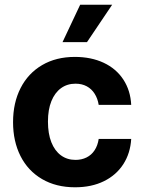

<svg xmlns="http://www.w3.org/2000/svg" viewBox="-20 -776 603 806"><path d="M34.8 -263.2Q34.8 -344.4 66.5 -406.4Q98.1 -468.3 156.7 -502.7Q215.4 -537.1 294.4 -537.1Q362.6 -537.1 415.2 -512.5Q467.8 -487.8 497.8 -442Q527.8 -396.2 530.8 -335.8H394.3Q390.1 -362.3 377.3 -382.5Q364.6 -402.7 344.2 -413.7Q323.9 -424.7 296.9 -424.7Q262.2 -424.7 236.2 -405.9Q210.2 -387 195.7 -351.4Q181.3 -315.8 181.3 -265.6Q181.3 -215 195.5 -179Q209.8 -143 235.8 -123.9Q261.8 -104.8 296.9 -104.8Q322.6 -104.8 343.2 -115Q363.9 -125.2 377 -145.1Q390.2 -165 394.3 -192.7H530.8Q527.2 -132.7 497.7 -86.8Q468.1 -40.9 416.3 -15.4Q364.5 10.2 295.2 10.2Q215.4 10.2 156.3 -24.4Q97.3 -59 66 -121Q34.8 -183 34.8 -263.2ZM316.5 -756.1H450.8L345.2 -599.2H242.5Z"/></svg>

Font: Pretendard GOV Variable
Style: Regular
Weight: 400
Designer: Base glyphs from Inter by Rasmus Andersson; Hangul glyphs from Noto Sans CJK(Source Han Sans) by Jang Soo-young and Kang
Foundry: Kil Hyung-jin
Version: Version 1.307;Glyphs 3.2 (3192)